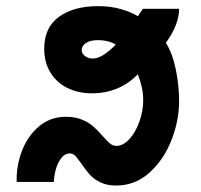

<svg xmlns="http://www.w3.org/2000/svg" viewBox="-20 -578 640 610"><path d="M238.5 -58Q226 -75.5 219 -83Q212 -90.5 202.5 -90.5Q185.5 -90.5 174 -75Q162.5 -59.5 157 -38.5Q151.5 -17.5 151 0H33Q31.5 -51.5 50 -99.2Q68.5 -147 104.5 -177Q140.5 -207 189.5 -207Q218.5 -207 240.2 -198Q262 -189 276.2 -176.5Q290.5 -164 306.5 -145.5Q321 -129 330 -121.8Q339 -114.5 349.5 -114.5Q371.5 -114.5 391.2 -136.2Q411 -158 423 -192Q435 -226 435 -260Q435 -298 418 -342Q359 -281.5 271 -281.5Q230 -281.5 195.8 -297.8Q161.5 -314 141 -346.2Q120.5 -378.5 120.5 -423.5Q120.5 -490.5 167.2 -524.5Q214 -558.5 292 -558.5Q331.5 -558.5 363.8 -549.2Q396 -540 418 -526.5L434 -550H549Q549 -500 507 -442Q528 -408.5 538.5 -357.8Q549 -307 549 -256Q549 -194.5 524.5 -132.2Q500 -70 454.5 -29.2Q409 11.5 349 11.5Q319.5 11.5 298.8 1.2Q278 -9 265.2 -23.2Q252.5 -37.5 238.5 -58ZM348 -436.5Q323.5 -450.5 292.5 -450.5Q266 -450.5 252.8 -441.2Q239.5 -432 239.5 -419.5Q239.5 -407.5 250.2 -399.8Q261 -392 274 -392Q291 -392 309.2 -403.8Q327.5 -415.5 348 -436.5Z"/></svg>

Font: JuliaMono Black
Style: Regular
Weight: 900
Monospace: yes
Designer: cormullion
Foundry: corm
Version: Version 0.054; ttfautohint (v1.8.4)